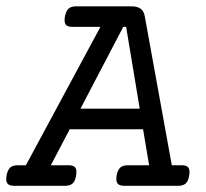

<svg xmlns="http://www.w3.org/2000/svg" viewBox="-45 -600 665 620"><path d="M422.4 -547.9 509.8 -66.4H541Q554.7 -66.4 560.8 -61.5Q566.9 -56.6 566.9 -44.9Q566.9 -37.6 565.9 -33.2Q563 -15.1 554.7 -7.6Q546.4 0 529.8 0H356.9Q343.3 0 336.9 -5.1Q330.6 -10.3 330.6 -22Q330.6 -25.4 331.5 -33.2Q335 -51.3 343.3 -58.8Q351.6 -66.4 368.2 -66.4H436.5L417 -182.6H180.2L119.1 -66.4H175.8Q189.5 -66.4 195.6 -61.5Q201.7 -56.6 201.7 -44.9Q201.7 -37.6 200.7 -33.2Q197.8 -15.1 189.5 -7.6Q181.2 0 164.6 0H1.5Q-12.2 0 -18.6 -5.1Q-24.9 -10.3 -24.9 -22Q-24.9 -25.4 -23.9 -33.2Q-20.5 -51.3 -12.2 -58.8Q-3.9 -66.4 12.7 -66.4H38.6L279.3 -513.2H189.5Q175.8 -513.2 169.7 -518.1Q163.6 -522.9 163.6 -534.7Q163.6 -542 164.6 -546.4Q168 -564.5 176.3 -572Q184.6 -579.6 201.2 -579.6H378.9Q398.4 -579.6 408.9 -572Q419.4 -564.5 422.4 -547.9ZM353 -513.2 214.8 -249H406.2L362.3 -513.2Z"/></svg>

Font: Courier Prime
Style: Italic
Weight: 400
Italic angle: -10°
Designer: Alan Dague-Greene
Foundry: Quote-Unquote Apps
Version: Version 3.018